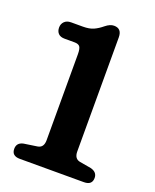

<svg xmlns="http://www.w3.org/2000/svg" viewBox="-135 -795 706 873"><g transform="rotate(20 218.0 -358.0)"><path d="M73 -583Q52.5 -583 42.2 -593.8Q32 -604.5 32 -622.5Q32 -640 43.5 -651.5Q55 -663 75.5 -663H132Q163.5 -663 183.5 -672Q203.5 -681 224 -698Q245.5 -715.5 264.5 -715.5Q302.5 -715.5 302.5 -673V-121Q302.5 -85.5 331 -80.5L386 -71Q418 -62.5 418 -34.5Q418 0 378.5 0H68.5Q29 0 29 -34.5Q29 -64.5 61 -71L125 -80.5Q154 -85 154 -121V-537Q154 -564.5 146.8 -573.8Q139.5 -583 121 -583Z"/></g></svg>

Font: Fraunces 72pt S100 SemiBold
Style: Regular
Weight: 600
Version: Version 1.000; ttfautohint (v1.8.3)